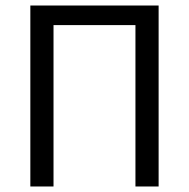

<svg xmlns="http://www.w3.org/2000/svg" viewBox="-20 -676 685 696"><path d="M90 0H174V-585H471V0H555V-656H90Z"/></svg>

Font: DAIFUKU Sans
Style: Regular
Weight: 400
Designer: Original font ‘Source Han Sans JP’ : Paul D. Hunt
Foundry: Daifuku
Version: Version 1.000